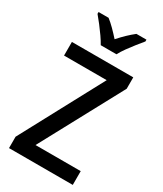

<svg xmlns="http://www.w3.org/2000/svg" viewBox="-230 -1026 943 1111"><g transform="rotate(30 241.0 -470.5)"><path d="M455 0H29V-76L322 -623H37V-714H447V-638L153 -92H455ZM404 -929Q388 -910 367 -883.5Q346 -857 327 -830.5Q308 -804 296 -781H191Q179 -803 160.5 -829.5Q142 -856 121.5 -882.5Q101 -909 84 -929V-941H151Q173 -924 196.5 -900.5Q220 -877 243 -851Q268 -879 290.5 -900.5Q313 -922 337 -941H404Z"/></g></svg>

Font: Noto Sans Display SemiCondensed Medium
Style: Regular
Weight: 500
Width: 4
Designer: Monotype Design Team
Foundry: Monotype Imaging Inc.
Version: Version 2.003